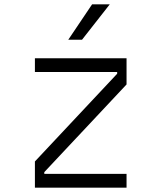

<svg xmlns="http://www.w3.org/2000/svg" viewBox="-20 -860 740 880"><path d="M140 -593H560V-473L183 -71V-63H560V0H140V-120L517 -522V-530H140ZM293 -678 402 -840H483L356 -678Z"/></svg>

Font: Martian Mono ExtraLight
Style: Regular
Weight: 200
Monospace: yes
Designer: Roman Shamin
Foundry: Evil Martians
Version: Version 1.000; ttfautohint (v1.8.4.7-5d5b)